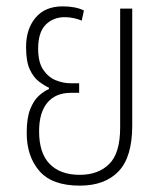

<svg xmlns="http://www.w3.org/2000/svg" viewBox="-20 -575 508 604"><path d="M231 9Q144 9 104 -37Q64 -83 64 -157Q64 -204 75 -231.5Q86 -259 102 -273.5Q118 -288 134 -295V-299Q119 -306 102 -319Q85 -332 73.5 -357Q62 -382 62 -427Q62 -484 92 -519.5Q122 -555 177 -555Q218 -555 244 -542L237 -510Q229 -514 214 -517.5Q199 -521 184 -521Q147 -521 123.5 -497Q100 -473 100 -422Q100 -379 116 -355.5Q132 -332 155.5 -322.5Q179 -313 203 -313H229V-283H203Q155 -283 129 -252Q103 -221 103 -162Q103 -93 136.5 -59Q170 -25 231 -25Q289 -25 323.5 -59Q358 -93 358 -174V-548H396V-180Q396 -81 353 -36Q310 9 231 9Z"/></svg>

Font: Noto Sans Thai Cond ExtLt
Style: Regular
Weight: 200
Width: 3
Designer: Monotype Design Team
Foundry: Monotype Imaging Inc.
Version: Version 2.002; ttfautohint (v1.8.4.7-5d5b)